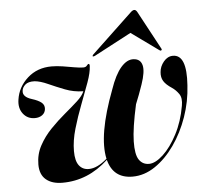

<svg xmlns="http://www.w3.org/2000/svg" viewBox="-49 -690 799 750"><g transform="rotate(-5 351.0 -315.0)"><path d="M485 -447.5Q511.5 -446 518 -421.2Q524.5 -396.5 507 -346Q493.5 -306.5 479 -271.5Q458.5 -179 457.5 -127.5Q456.5 -76 470.5 -55.5Q484.5 -35 509.5 -35Q534.5 -35 565 -63.2Q595.5 -91.5 621 -140.2Q646.5 -189 657 -250Q662.5 -280 651 -296.5Q639.5 -313 624.5 -323Q601.5 -338 592.5 -352.8Q583.5 -367.5 585.5 -388Q587 -410 602.5 -428.8Q618 -447.5 639 -447.5Q694 -447.5 685.5 -328Q682 -264.5 661 -204.5Q640 -144.5 606 -96.2Q572 -48 529.8 -19.5Q487.5 9 441.5 9Q365.5 9 346.5 -65Q267 9 166.5 9Q125.5 9 102 -10.8Q78.5 -30.5 78.5 -70Q78.5 -110 96.8 -143.8Q115 -177.5 142.5 -206Q170 -234.5 198.8 -258.5Q227.5 -282.5 249.5 -302.5Q271.5 -322.5 278.5 -340Q241 -340.5 207 -353.8Q173 -367 143.8 -380.2Q114.5 -393.5 92 -395.5Q67 -396.5 55.2 -385.8Q43.5 -375 42.5 -363Q38.5 -338.5 76 -327Q100 -319.5 112.2 -309.8Q124.5 -300 123 -284Q121.5 -269 109.8 -260.5Q98 -252 81 -252Q52 -252 35 -274Q18 -296 23 -329Q30 -378.5 68.5 -413Q107 -447.5 163 -447.5Q183.5 -447.5 207.2 -443.8Q231 -440 252.2 -436.2Q273.5 -432.5 286.5 -432.5Q296.5 -432.5 301 -438.8Q305.5 -445 308.5 -444.5Q312.5 -444 312 -435.5Q311 -410.5 297.2 -372.2Q283.5 -334 266 -288.8Q248.5 -243.5 235 -197.2Q221.5 -151 221.5 -110Q221.5 -71.5 235.5 -53.5Q249.5 -35.5 273.5 -35.5Q306.5 -35.5 345.5 -69.5Q325 -162 391.5 -337Q411 -394 435.2 -421.8Q459.5 -449.5 485 -447.5ZM335 -473.5Q329 -471 327 -472.5Q325.5 -475 329.5 -479.5L488.5 -630Q497.5 -639 504 -639Q510.5 -639 515.5 -630L596.5 -479.5Q599.5 -475 595.5 -472.5Q593.5 -470.5 589 -473.5L481.5 -551Z"/></g></svg>

Font: Fraunces 144pt S000 SemiBold
Style: Italic
Weight: 600
Italic angle: -16°
Version: Version 1.000; ttfautohint (v1.8.3)